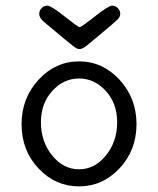

<svg xmlns="http://www.w3.org/2000/svg" viewBox="-20 -659 565 685"><path d="M120 -610Q120 -622 129 -630.5Q138 -639 149 -639Q162 -639 210.5 -600.5Q259 -562 264 -562Q270 -562 318 -600Q366 -638 380 -639Q392 -639 400.5 -630Q409 -621 409 -610Q409 -599 399 -589Q389 -579 335 -534Q307 -511 289 -496Q274 -484 264 -484H261Q255 -484 240 -495.5Q225 -507 139 -579Q120 -594 120 -610ZM57 -216Q57 -309 117.5 -374.5Q178 -440 262 -440Q346 -440 406.5 -374.5Q467 -309 467 -216Q467 -123 406.5 -58.5Q346 6 262 6Q178 6 117.5 -58Q57 -122 57 -216ZM126 -223Q126 -154 166 -104.5Q206 -55 262 -55Q318 -55 358 -104.5Q398 -154 398 -223Q398 -290 357.5 -334.5Q317 -379 262 -379Q207 -379 166.5 -334.5Q126 -290 126 -223Z"/></svg>

Font: CMU Typewriter Text
Style: Regular
Weight: 500
Monospace: yes
Version: Version 0.7.0